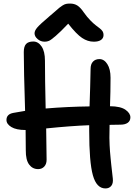

<svg xmlns="http://www.w3.org/2000/svg" viewBox="-20 -994 762 1072"><path d="M229 -761.2Q207 -761.2 189.9 -775.9Q172.9 -790.5 172.9 -808.1Q172.9 -822.3 187.5 -839.8Q202.1 -857.4 256.8 -903.8Q270 -914.6 287.1 -929.7Q304.2 -944.8 311.3 -950.7Q318.4 -956.5 329.1 -963.4Q339.8 -970.2 349.1 -972.2Q358.4 -974.1 371.1 -974.1Q395 -974.1 412.4 -962.9Q429.7 -951.7 449.2 -922.9Q465.8 -899.4 483.9 -880.9Q502 -862.3 514.4 -853Q526.9 -843.8 537.4 -835.4Q547.9 -827.1 553 -818.8Q558.1 -810.5 558.1 -798.8Q558.1 -780.8 543.9 -771Q529.8 -761.2 503.9 -761.2Q469.7 -761.2 438.5 -782Q407.2 -802.7 360.8 -861.8Q316.9 -815.4 290.5 -793Q264.2 -770.5 253.4 -765.9Q242.7 -761.2 229 -761.2ZM192.9 -49.8Q161.6 -49.8 142.6 -75.4Q123.5 -101.1 124 -154.8Q124 -231.9 123 -268.1Q70.8 -268.1 43.5 -284.7Q16.1 -301.3 16.1 -324.2Q16.1 -356.9 55.2 -363.8Q111.8 -374 120.1 -375Q112.8 -606.9 112.8 -703.1Q112.8 -734.4 125.5 -748.3Q138.2 -762.2 166 -762.2Q193.4 -762.2 212.2 -734.6Q231 -707 231 -654.8Q231 -556.2 234.9 -388.2Q356.4 -398.4 480 -399.9Q481 -433.1 483.4 -507.1Q485.8 -581.1 485.8 -608.9Q485.8 -636.2 499.3 -650.1Q512.7 -664.1 535.2 -664.1Q561.5 -664.1 579.3 -636Q597.2 -607.9 597.2 -560.1Q597.2 -482.4 594.2 -400.9Q653.3 -400.4 680.7 -381.1Q708 -361.8 708 -338.9Q708 -319.3 693.4 -308.6Q678.7 -297.9 651.9 -297.9Q641.1 -297.9 621.1 -297.4Q601.1 -296.9 591.8 -296.9Q590.8 -271 590.8 -224.1Q590.8 -204.6 592 -183.8Q593.3 -163.1 594.2 -147.9Q595.2 -132.8 597.7 -109.1Q600.1 -85.4 601.3 -73.7Q602.5 -62 605.7 -34.4Q608.9 -6.8 609.9 2.9Q612.8 29.3 601.3 43.7Q589.8 58.1 568.8 58.1Q519 58.1 498.5 -15.6Q478 -89.4 478 -263.2V-294.9Q375.5 -291 237.8 -276.9Q240.2 -128.9 240.2 -102.1Q240.2 -78.1 227.1 -64Q213.9 -49.8 192.9 -49.8Z"/></svg>

Font: Shantell Sans Irregular
Style: Regular
Weight: 500
Designer: Stephen Nixon, Anya Danilova, Shantell Martin
Foundry: Arrow Type
Version: Version 1.006;[9816181b4]